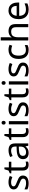

<svg xmlns="http://www.w3.org/2000/svg" viewBox="2224 -3024 810 5299"><g transform="rotate(-90 2629.5 -375.0)"><path d="M434 -148Q434 -70 376 -30Q318 10 220 10Q164 10 123.5 1Q83 -8 52 -24V-104Q84 -88 129.5 -74.5Q175 -61 222 -61Q289 -61 319 -82.5Q349 -104 349 -140Q349 -160 338 -176Q327 -192 298.5 -208Q270 -224 217 -244Q165 -264 128 -284Q91 -304 71 -332Q51 -360 51 -404Q51 -472 106.5 -509Q162 -546 252 -546Q301 -546 343.5 -536.5Q386 -527 423 -510L393 -440Q359 -454 322 -464Q285 -474 246 -474Q192 -474 163.5 -456.5Q135 -439 135 -409Q135 -387 148 -371.5Q161 -356 191.5 -341.5Q222 -327 273 -307Q324 -288 360 -268Q396 -248 415 -219.5Q434 -191 434 -148Z M743 -62Q763 -62 784 -65.5Q805 -69 818 -73V-6Q804 1 778 5.5Q752 10 728 10Q686 10 650.5 -4.5Q615 -19 593 -55Q571 -91 571 -156V-468H495V-510L572 -545L607 -659H659V-536H814V-468H659V-158Q659 -109 682.5 -85.5Q706 -62 743 -62Z M1128 -545Q1226 -545 1273 -502Q1320 -459 1320 -365V0H1256L1239 -76H1235Q1200 -32 1161.5 -11Q1123 10 1055 10Q982 10 934 -28.5Q886 -67 886 -149Q886 -229 949 -272.5Q1012 -316 1143 -320L1234 -323V-355Q1234 -422 1205 -448Q1176 -474 1123 -474Q1081 -474 1043 -461.5Q1005 -449 972 -433L945 -499Q980 -518 1028 -531.5Q1076 -545 1128 -545ZM1154 -259Q1054 -255 1015.5 -227Q977 -199 977 -148Q977 -103 1004.5 -82Q1032 -61 1075 -61Q1143 -61 1188 -98.5Q1233 -136 1233 -214V-262Z M1665 -62Q1685 -62 1706 -65.5Q1727 -69 1740 -73V-6Q1726 1 1700 5.5Q1674 10 1650 10Q1608 10 1572.5 -4.5Q1537 -19 1515 -55Q1493 -91 1493 -156V-468H1417V-510L1494 -545L1529 -659H1581V-536H1736V-468H1581V-158Q1581 -109 1604.5 -85.5Q1628 -62 1665 -62Z M1892 -737Q1912 -737 1927.5 -723.5Q1943 -710 1943 -681Q1943 -653 1927.5 -639Q1912 -625 1892 -625Q1870 -625 1855 -639Q1840 -653 1840 -681Q1840 -710 1855 -723.5Q1870 -737 1892 -737ZM1935 -536V0H1847V-536Z M2454 -148Q2454 -70 2396 -30Q2338 10 2240 10Q2184 10 2143.5 1Q2103 -8 2072 -24V-104Q2104 -88 2149.5 -74.5Q2195 -61 2242 -61Q2309 -61 2339 -82.5Q2369 -104 2369 -140Q2369 -160 2358 -176Q2347 -192 2318.5 -208Q2290 -224 2237 -244Q2185 -264 2148 -284Q2111 -304 2091 -332Q2071 -360 2071 -404Q2071 -472 2126.5 -509Q2182 -546 2272 -546Q2321 -546 2363.5 -536.5Q2406 -527 2443 -510L2413 -440Q2379 -454 2342 -464Q2305 -474 2266 -474Q2212 -474 2183.5 -456.5Q2155 -439 2155 -409Q2155 -387 2168 -371.5Q2181 -356 2211.5 -341.5Q2242 -327 2293 -307Q2344 -288 2380 -268Q2416 -248 2435 -219.5Q2454 -191 2454 -148Z M2763 -62Q2783 -62 2804 -65.5Q2825 -69 2838 -73V-6Q2824 1 2798 5.5Q2772 10 2748 10Q2706 10 2670.5 -4.5Q2635 -19 2613 -55Q2591 -91 2591 -156V-468H2515V-510L2592 -545L2627 -659H2679V-536H2834V-468H2679V-158Q2679 -109 2702.5 -85.5Q2726 -62 2763 -62Z M2990 -737Q3010 -737 3025.5 -723.5Q3041 -710 3041 -681Q3041 -653 3025.5 -639Q3010 -625 2990 -625Q2968 -625 2953 -639Q2938 -653 2938 -681Q2938 -710 2953 -723.5Q2968 -737 2990 -737ZM3033 -536V0H2945V-536Z M3552 -148Q3552 -70 3494 -30Q3436 10 3338 10Q3282 10 3241.5 1Q3201 -8 3170 -24V-104Q3202 -88 3247.5 -74.5Q3293 -61 3340 -61Q3407 -61 3437 -82.5Q3467 -104 3467 -140Q3467 -160 3456 -176Q3445 -192 3416.5 -208Q3388 -224 3335 -244Q3283 -264 3246 -284Q3209 -304 3189 -332Q3169 -360 3169 -404Q3169 -472 3224.5 -509Q3280 -546 3370 -546Q3419 -546 3461.5 -536.5Q3504 -527 3541 -510L3511 -440Q3477 -454 3440 -464Q3403 -474 3364 -474Q3310 -474 3281.5 -456.5Q3253 -439 3253 -409Q3253 -387 3266 -371.5Q3279 -356 3309.5 -341.5Q3340 -327 3391 -307Q3442 -288 3478 -268Q3514 -248 3533 -219.5Q3552 -191 3552 -148Z M3897 10Q3826 10 3770.5 -19Q3715 -48 3683.5 -109Q3652 -170 3652 -265Q3652 -364 3685 -426Q3718 -488 3774.5 -517Q3831 -546 3903 -546Q3944 -546 3982 -537.5Q4020 -529 4044 -517L4017 -444Q3993 -453 3961 -461Q3929 -469 3901 -469Q3743 -469 3743 -266Q3743 -169 3781.5 -117.5Q3820 -66 3896 -66Q3940 -66 3973.5 -75Q4007 -84 4035 -97V-19Q4008 -5 3975.5 2.5Q3943 10 3897 10Z M4250 -537Q4250 -497 4245 -462H4251Q4277 -503 4321.5 -524Q4366 -545 4418 -545Q4516 -545 4565 -498.5Q4614 -452 4614 -349V0H4527V-343Q4527 -472 4407 -472Q4317 -472 4283.5 -421.5Q4250 -371 4250 -277V0H4162V-760H4250Z M4987 -546Q5056 -546 5105.5 -516Q5155 -486 5181.5 -431.5Q5208 -377 5208 -304V-251H4841Q4843 -160 4887.5 -112.5Q4932 -65 5012 -65Q5063 -65 5102.5 -74.5Q5142 -84 5184 -102V-25Q5143 -7 5103 1.5Q5063 10 5008 10Q4932 10 4873.5 -21Q4815 -52 4782.5 -113.5Q4750 -175 4750 -264Q4750 -352 4779.5 -415Q4809 -478 4862.5 -512Q4916 -546 4987 -546ZM4986 -474Q4923 -474 4886.5 -433.5Q4850 -393 4843 -321H5116Q5115 -389 5084 -431.5Q5053 -474 4986 -474Z"/></g></svg>

Font: Noto Sans Tifinagh SIL
Style: Regular
Weight: 400
Designer: JamraPatel
Foundry: JamraPatel LLC
Version: Version 2.006; ttfautohint (v1.8.4.7-5d5b)